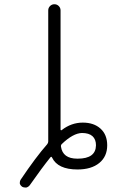

<svg xmlns="http://www.w3.org/2000/svg" viewBox="-20 -792 540 884"><path d="M264.6 -128.9Q259.8 -124 260.7 -117.2Q268.6 -61.5 335.9 -61.5Q336.9 -61.5 337.9 -61.5Q420.9 -61.5 421.9 -123Q421.9 -150.4 405.8 -165Q389.6 -179.7 357.4 -179.7Q316.4 -178.7 264.6 -128.9ZM197.3 -127.9Q202.1 -133.8 202.1 -140.6V-744.1Q202.1 -755.9 210.4 -764.2Q218.8 -772.5 230.5 -772.5Q242.2 -772.5 250.5 -764.2Q258.8 -755.9 258.8 -744.1V-195.3Q258.8 -193.4 260.7 -192.4Q262.7 -191.4 264.6 -193.4Q308.6 -227.5 361.3 -227.5Q412.1 -227.5 442.9 -199.7Q473.6 -171.9 473.6 -123Q473.6 -71.3 437 -41.5Q400.4 -11.7 336.9 -11.7Q246.1 -11.7 219.7 -66.4Q216.8 -73.2 211.9 -67.4Q171.9 -17.6 117.2 60.5Q111.3 68.4 101.6 71.3Q98.6 71.3 95.7 71.3Q88.9 71.3 83 68.4Q74.2 62.5 71.3 53.7Q71.3 50.8 71.3 47.9Q71.3 41 75.2 35.2Q145.5 -69.3 197.3 -127.9Z"/></svg>

Font: Rounded Mgen+ 1m light
Style: Regular
Weight: 200
Designer: [Source Han Sans]
Ryoko NISHIZUKA  (kana & ideographs); Paul D. Hunt (Latin, Greek & Cyrillic); Wenlong ZHANG  (bopomofo
Version: Version 1.059.20150602